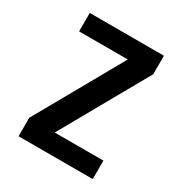

<svg xmlns="http://www.w3.org/2000/svg" viewBox="-171 -863 942 991"><g transform="rotate(30 300.0 -367.5)"><path d="M79 0V-110L369 -625H79V-735H521V-625L231 -110H521V0Z"/></g></svg>

Font: Iosevka Aile Extrabold
Style: Regular
Weight: 800
Designer: Belleve Invis
Foundry: Belleve Invis
Version: Version 27.3.5; ttfautohint (v1.8.4)